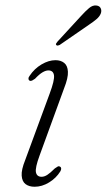

<svg xmlns="http://www.w3.org/2000/svg" viewBox="-20 -686 396 713"><path d="M134.5 -29.5Q117 -29.5 113.5 -46Q110 -62.5 127 -108.5L218 -358Q233.5 -397 232.2 -419.8Q231 -442.5 218.2 -452.5Q205.5 -462.5 186 -462.5Q161 -462.5 134.2 -446.8Q107.5 -431 90 -404.5Q85.5 -399 85.8 -393.8Q86 -388.5 90 -386.5Q94.5 -384.5 99.5 -387Q104.5 -389.5 110 -393.5Q126 -410.5 138 -417.5Q150 -424.5 159.5 -424.5Q178 -424.5 180.5 -406.2Q183 -388 164.5 -338.5L73.5 -91.5Q59 -55.5 60.5 -33.8Q62 -12 75 -2.2Q88 7.5 108.5 7.5Q136 7.5 162.2 -8.5Q188.5 -24.5 204 -49.5Q207.5 -55.5 207.2 -60.2Q207 -65 203 -67Q198.5 -70 193.8 -67.2Q189 -64.5 183.5 -60.5Q166.5 -43.5 155.5 -36.5Q144.5 -29.5 134.5 -29.5ZM279 -624.5Q297 -644.5 310.8 -656Q324.5 -667.5 338.5 -665.5Q350 -664 354 -655.2Q358 -646.5 354.5 -636.5Q350 -624.5 338 -614.5Q326 -604.5 309.5 -593.5L201.5 -519Q198.5 -517.5 194.8 -516.8Q191 -516 189.5 -518.5Q186.5 -521 188.5 -524.5Q190.5 -528 193.5 -531.5Z"/></svg>

Font: Fraunces ExtraLight
Style: Italic
Weight: 250
Italic angle: -16°
Version: Version 1.000;[b76b70a41]